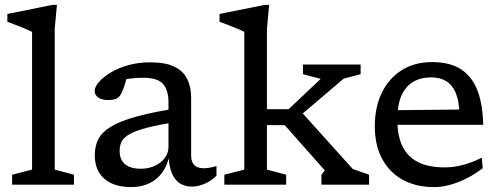

<svg xmlns="http://www.w3.org/2000/svg" viewBox="-20 -754 2042 784"><path d="M203.5 -61.5 282 -40.5V0H29.5V-40.5L111 -61.5V-623.5Q104.5 -627.5 88 -634.5Q71.5 -641.5 50.5 -649.8Q29.5 -658 10 -665V-697L194 -734H212.5L203.5 -636.5Z M725.5 -315.5 710 -257Q631 -245.5 583.2 -233.2Q535.5 -221 510.5 -207Q485.5 -193 477 -176.2Q468.5 -159.5 468.5 -138Q468.5 -102 490.5 -83.5Q512.5 -65 555 -65Q586.5 -65 612.2 -77Q638 -89 653 -109.2Q668 -129.5 668 -154.5V-335Q668 -387 645.2 -411.8Q622.5 -436.5 564 -436.5Q536 -436.5 512 -433.2Q488 -430 466.5 -424L501.5 -457Q497.5 -438 493.5 -422.8Q489.5 -407.5 485 -395.2Q480.5 -383 475 -372Q466.5 -355 453.2 -350.2Q440 -345.5 422 -345.5Q395 -345.5 380.8 -356.2Q366.5 -367 366.5 -382Q366.5 -399 383.8 -419Q401 -439 431.5 -457.5Q462 -476 503.5 -487.8Q545 -499.5 593.5 -499.5Q655 -499.5 691.5 -482Q728 -464.5 744.2 -432Q760.5 -399.5 760.5 -355V-120Q760.5 -101.5 766.5 -89.8Q772.5 -78 784.2 -72.5Q796 -67 813 -67Q824.5 -67 837.5 -69.5Q850.5 -72 864 -76V-36.5Q841 -14 814.2 -3Q787.5 8 763.5 8Q734 8 713 -6.2Q692 -20.5 680.8 -49.2Q669.5 -78 668 -122L672 -123.5Q665.5 -83 645 -53Q624.5 -23 591.8 -6.5Q559 10 516 10Q445.5 10 406.2 -24Q367 -58 367 -120.5Q367 -156.5 381.2 -185.2Q395.5 -214 433.8 -237.2Q472 -260.5 542.5 -279.5Q613 -298.5 725.5 -315.5Z M1192 -270 1202.5 -306 1420.5 -64 1487 -40.5V0H1292.5V-40.5L1306.5 -58L1142.5 -243H1051V-308H1158.5L1289.5 -432L1217 -451V-490.5H1452.5V-451L1383.5 -433ZM1070 -61.5 1148.5 -40.5V0H896V-40.5L977.5 -61.5V-623.5Q971 -627.5 954.5 -634.5Q938 -641.5 917 -649.8Q896 -658 876.5 -665V-697L1060.5 -734H1079L1070 -636.5Z M1744.5 -500.5Q1817.5 -500.5 1862.8 -470.8Q1908 -441 1929.8 -384Q1951.5 -327 1953 -244.5H1588L1586 -304L1886 -307L1856 -294Q1854 -344.5 1840.2 -376.2Q1826.5 -408 1801.5 -423Q1776.5 -438 1741 -438Q1697.5 -438 1666.5 -419.5Q1635.5 -401 1619 -363Q1602.5 -325 1602.5 -265Q1602.5 -198.5 1624.2 -155.2Q1646 -112 1688.8 -91.2Q1731.5 -70.5 1795 -70.5Q1824.5 -70.5 1851.2 -76Q1878 -81.5 1902 -90.5Q1926 -99.5 1947.5 -110L1951 -67Q1920 -43 1885.8 -25.8Q1851.5 -8.5 1817.5 0.8Q1783.5 10 1752.5 10Q1679.5 10 1625.2 -19.5Q1571 -49 1540.8 -104.5Q1510.5 -160 1510.5 -238.5Q1510.5 -317 1539.5 -376Q1568.5 -435 1621 -467.8Q1673.5 -500.5 1744.5 -500.5Z"/></svg>

Font: Newsreader 9pt
Style: Regular
Weight: 400
Designer: Hugues Gentile
Foundry: Production Type
Version: Version 1.003